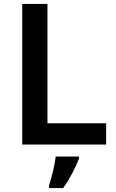

<svg xmlns="http://www.w3.org/2000/svg" viewBox="-20 -734 590 975"><path d="M93 0H519V-108H221V-714H93ZM381 71V61H263C258 104 241 172 229 208V221H301C336 172 366 112 381 71Z"/></svg>

Font: Noto Sans Bamum SemiBold
Style: Regular
Weight: 600
Designer: Monotype Design Team
Foundry: Monotype Imaging Inc.
Version: Version 2.002